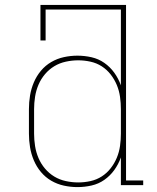

<svg xmlns="http://www.w3.org/2000/svg" viewBox="-20 -755 640 783"><path d="M296 8Q268 8 240.5 2Q213 -4 189 -18Q165 -32 147 -53.5Q129 -75 118 -101Q107 -127 102.5 -154.5Q98 -182 98 -210V-310Q98 -338 102.5 -365.5Q107 -393 118 -419Q129 -445 147 -466.5Q165 -488 189 -502Q213 -516 240.5 -522Q268 -528 296 -528Q325 -528 353.5 -521.5Q382 -515 405.5 -498.5Q429 -482 446 -458.5Q463 -435 473 -407V-716H166V-590H145V-735H494V-19H564V0H473V-113Q463 -85 446 -61.5Q429 -38 405.5 -21.5Q382 -5 353.5 1.5Q325 8 296 8ZM299 -11Q324 -11 349 -16.5Q374 -22 395 -35.5Q416 -49 431.5 -69Q447 -89 456.5 -112Q466 -135 469.5 -160Q473 -185 473 -210V-310Q473 -335 469.5 -360Q466 -385 456.5 -408Q447 -431 431.5 -451Q416 -471 395 -484.5Q374 -498 349 -503.5Q324 -509 299 -509Q274 -509 248.5 -503.5Q223 -498 201.5 -485Q180 -472 163.5 -452.5Q147 -433 137 -409.5Q127 -386 123 -360.5Q119 -335 119 -310V-210Q119 -185 123 -159.5Q127 -134 137 -110.5Q147 -87 163.5 -67.5Q180 -48 201.5 -35Q223 -22 248.5 -16.5Q274 -11 299 -11Z"/></svg>

Font: Iosevka Etoile Thin
Style: Regular
Weight: 100
Designer: Belleve Invis
Foundry: Belleve Invis
Version: Version 22.1.2; ttfautohint (v1.8.4)